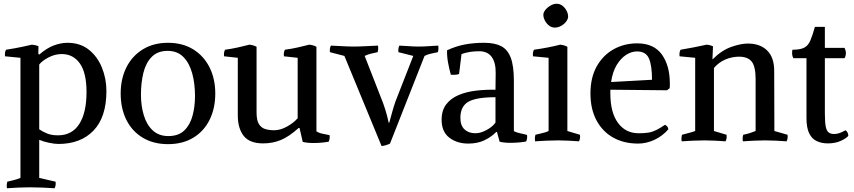

<svg xmlns="http://www.w3.org/2000/svg" viewBox="-20 -748 4550 1023"><path d="M184 -462 189 -457Q229 -492 267 -506Q305 -520 339 -520Q407 -520 453 -483.5Q499 -447 523 -388Q547 -329 547 -263Q547 -124 478.5 -52.5Q410 19 291 19Q272 19 242.5 13Q213 7 189 -3V200L276 220Q279 239 271 255Q244 253 205.5 251.5Q167 250 139 250Q111 250 78 251.5Q45 253 17 255Q14 236 19 220Q36 216 54 211.5Q72 207 89 200V-440L7 -448Q4 -468 12 -483Q20 -484 57 -490.5Q94 -497 150 -510Q161 -509 169 -507Q177 -505 185 -502ZM189 -59Q208 -46 231.5 -36.5Q255 -27 289 -27Q364 -27 402.5 -87.5Q441 -148 441 -257Q441 -360 405.5 -410Q370 -460 309 -460Q272 -460 237.5 -441.5Q203 -423 189 -404Z M623 -250Q623 -328 653.5 -389Q684 -450 741 -485Q798 -520 875 -520Q953 -520 1009.5 -485Q1066 -450 1096.5 -389Q1127 -328 1127 -250Q1127 -170 1096.5 -109Q1066 -48 1009.5 -14Q953 20 875 20Q798 20 741 -14Q684 -48 653.5 -109Q623 -170 623 -250ZM1019 -236Q1019 -303 1004 -357.5Q989 -412 957 -444.5Q925 -477 873 -477Q820 -477 788.5 -445Q757 -413 744 -360Q731 -307 731 -243Q731 -185 746 -134.5Q761 -84 793.5 -53.5Q826 -23 877 -23Q931 -23 962 -53Q993 -83 1006 -132Q1019 -181 1019 -236Z M1666 -48Q1683 -38 1701 -35Q1719 -32 1736 -28Q1739 -10 1731 7Q1715 10 1693.5 12Q1672 14 1649 14Q1617 14 1593 8L1576 -66H1571Q1520 -20 1476.5 -2Q1433 16 1382 16Q1310 16 1278.5 -24Q1247 -64 1247 -134V-440L1174 -448Q1171 -468 1179 -483Q1215 -488 1246.5 -495Q1278 -502 1309 -510Q1319 -509 1328 -506.5Q1337 -504 1347 -499V-149Q1347 -107 1359.5 -87Q1372 -67 1393 -60.5Q1414 -54 1441 -54Q1473 -54 1508 -73Q1543 -92 1566 -118V-440L1493 -448Q1490 -468 1498 -483Q1534 -488 1565.5 -495Q1597 -502 1628 -510Q1638 -509 1647 -506.5Q1656 -504 1666 -499Z M1815 -450 1738 -470Q1735 -489 1743 -505Q1770 -504 1803.5 -502Q1837 -500 1865 -500Q1894 -500 1930 -502Q1966 -504 1994 -505Q1997 -486 1992 -470Q1974 -466 1956.5 -462Q1939 -458 1923 -450L2009 -230Q2023 -196 2033.5 -162Q2044 -128 2051 -94H2054Q2062 -123 2069.5 -150.5Q2077 -178 2087 -207L2182 -450L2103 -470Q2100 -489 2108 -505Q2135 -504 2159 -502Q2183 -500 2211 -500Q2240 -500 2263.5 -502Q2287 -504 2315 -505Q2318 -486 2313 -470Q2294 -466 2275.5 -462Q2257 -458 2242 -450L2058 17Q2051 21 2036.5 25.5Q2022 30 2013 30Z M2475 17Q2415 17 2374 -14.5Q2333 -46 2333 -110Q2333 -160 2357.5 -192Q2382 -224 2423.5 -241.5Q2465 -259 2516 -265Q2567 -271 2620 -270L2621 -358Q2622 -414 2600 -444.5Q2578 -475 2533 -475Q2508 -475 2485 -471.5Q2462 -468 2439 -460L2426 -354Q2418 -350 2404 -349.5Q2390 -349 2382 -350Q2373 -383 2367 -416Q2361 -449 2362 -480Q2409 -502 2456.5 -511Q2504 -520 2560 -520Q2616 -520 2650.5 -502Q2685 -484 2701.5 -440Q2718 -396 2718 -317V-49Q2735 -41 2753 -37.5Q2771 -34 2788 -29Q2791 -10 2783 6Q2767 9 2744.5 11Q2722 13 2699 13Q2666 13 2642 7L2628 -45H2624Q2599 -19 2562 -1Q2525 17 2475 17ZM2513 -38Q2541 -38 2573 -55.5Q2605 -73 2620 -95V-230Q2517 -230 2475 -205.5Q2433 -181 2433 -120Q2433 -79 2455 -58.5Q2477 -38 2513 -38Z M3003 -50 3070 -30Q3073 -11 3065 5Q3038 3 3009.5 1.5Q2981 0 2953 0Q2925 0 2892 1.5Q2859 3 2831 5Q2828 -14 2833 -30Q2852 -35 2870.5 -39Q2889 -43 2903 -50V-440L2820 -448Q2817 -468 2825 -483Q2861 -488 2897.5 -495Q2934 -502 2965 -510Q2975 -509 2984 -506.5Q2993 -504 3003 -499ZM2936 -601Q2919 -601 2905 -612Q2891 -623 2883 -639Q2875 -655 2875 -669Q2875 -682 2886 -695.5Q2897 -709 2913.5 -718.5Q2930 -728 2946 -728Q2964 -728 2978 -716.5Q2992 -705 2999.5 -689.5Q3007 -674 3007 -660Q3007 -647 2996.5 -633Q2986 -619 2969.5 -610Q2953 -601 2936 -601Z M3232 -250Q3232 -149 3272.5 -93.5Q3313 -38 3383 -38Q3414 -38 3435 -41.5Q3456 -45 3476.5 -55Q3497 -65 3523 -83Q3539 -76 3541 -59Q3510 -23 3467 -3Q3424 17 3380 17Q3304 17 3247 -15Q3190 -47 3158 -107Q3126 -167 3126 -250Q3126 -335 3159.5 -394.5Q3193 -454 3249.5 -485.5Q3306 -517 3375 -517Q3464 -517 3506.5 -457.5Q3549 -398 3549 -304Q3549 -297 3549 -291Q3549 -285 3548 -278L3534 -267L3232 -270ZM3374 -474Q3345 -474 3316.5 -456Q3288 -438 3266 -402Q3244 -366 3236 -311L3454 -323Q3454 -400 3437.5 -437Q3421 -474 3374 -474Z M3776 -433 3777 -432Q3825 -480 3876 -498Q3927 -516 3965 -516Q4030 -516 4067.5 -479Q4105 -442 4105 -371L4106 -50L4176 -30Q4179 -11 4171 5Q4144 3 4114 1.5Q4084 0 4056 0Q4028 0 3997 1.5Q3966 3 3938 5Q3935 -14 3940 -30Q3960 -34 3975.5 -39Q3991 -44 4006 -50V-326Q4006 -394 3985 -420Q3964 -446 3918 -446Q3881 -446 3846 -431.5Q3811 -417 3784 -386V-50L3851 -30Q3854 -11 3846 5Q3819 3 3790.5 1.5Q3762 0 3734 0Q3706 0 3673 1.5Q3640 3 3612 5Q3609 -14 3614 -30Q3632 -35 3650 -39.5Q3668 -44 3684 -50V-440L3601 -448Q3598 -468 3606 -483Q3643 -489 3678 -496Q3713 -503 3745 -510Q3762 -509 3779 -501Z M4390 16Q4358 16 4332 4Q4306 -8 4291.5 -37.5Q4277 -67 4277 -119V-438H4207Q4201 -449 4200.5 -460.5Q4200 -472 4202 -483Q4244 -483 4265 -494Q4286 -505 4297.5 -532Q4309 -559 4322 -605H4375V-493H4480Q4494 -464 4480 -438H4375V-144Q4375 -98 4379.5 -74.5Q4384 -51 4395 -42.5Q4406 -34 4425 -34Q4441 -34 4456 -40Q4471 -46 4485 -54Q4499 -45 4500 -24Q4489 -11 4460 2.5Q4431 16 4390 16Z"/></svg>

Font: Alike
Style: Regular
Weight: 400
Designer: Sveta Sebyakina
Foundry: Cyreal (www.cyreal.org)
Version: Version 1.301; ttfautohint (v1.8.4.7-5d5b)